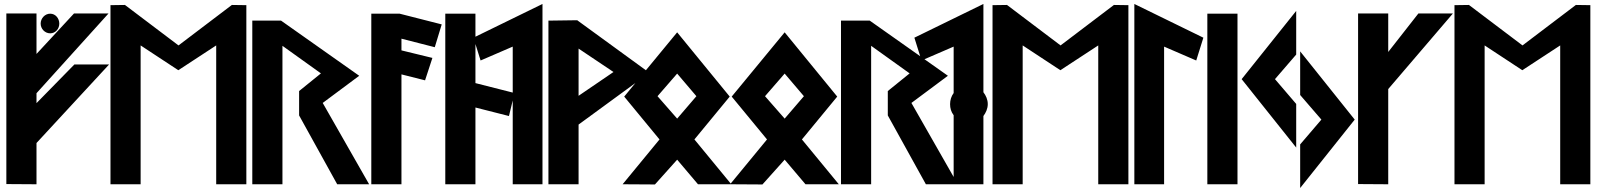

<svg xmlns="http://www.w3.org/2000/svg" viewBox="-20 -929 8056 968"><path d="M164 0V-208L530 -604H355L164 -409V-459L527 -861H353L164 -657V-861H12V-1ZM233 -761C260 -761 279 -784 279 -810C279 -835 261 -860 233 -860C206 -860 185 -836 185 -810C185 -784 206 -761 233 -761Z M1070 0H1222V-903L1149 -904L880 -700L610 -904L537 -903V0H689V-700L879 -575L1070 -700Z M1607 -410 1791 -547 1397 -825H1252V0H1404V-698L1598 -559L1488 -470V-347L1680 0H1841Z M1852 0H2004V-554L2123 -524L2160 -637L2004 -675V-734L2172 -691L2207 -806L1995 -860H1852Z M2377 0V-387L2546 -344L2574 -460L2377 -510V-860H2225V0Z M2715 -909 2367 -739 2403 -624 2565 -694V0H2715Z M2897 -684 3073 -566 2897 -446ZM2745 -825V0H2897V-301L3254 -562L2890 -827Z M3491 -444 3394 -331 3295 -444 3394 -558ZM3127 -442 3305 -226 3119 0 3282 1 3394 -124 3499 0H3667L3481 -226L3659 -442L3394 -766Z M4033 -444 3936 -331 3837 -444 3936 -558ZM3669 -442 3847 -226 3661 0 3824 1 3936 -124 4041 0H4209L4023 -226L4201 -442L3936 -766Z M4575 -410 4759 -547 4365 -825H4220V0H4372V-698L4566 -559L4456 -470V-347L4648 0H4809Z M4938 -344C4950 -360 4960 -381 4960 -404C4960 -427 4951 -447 4938 -464V-909L4590 -739L4626 -624L4788 -694V-460C4776 -444 4770 -424 4770 -404C4770 -384 4775 -365 4788 -348V0H4938Z M5517 0H5669V-903L5596 -904L5327 -700L5057 -904L4984 -903V0H5136V-700L5326 -575L5517 -700Z M5849 0V-694L6011 -624L6047 -739L5699 -909V0Z M6219 0V-860H6067V0Z M6810 -326 6535 -670V-450L6642 -326L6535 -201V19ZM6515 -405 6408 -530 6515 -654V-874L6240 -530L6515 -185Z M6979 0V-480L7305 -861H7131L6979 -667V-861H6827V-1Z M7846 0H7998V-903L7925 -904L7656 -700L7386 -904L7313 -903V0H7465V-700L7655 -575L7846 -700Z"/></svg>

Font: Ny Stormning
Style: Sv
Weight: 900
Designer: Robert Jablonski, Mew Too
Foundry: Cannot Into Space Fonts
Version: Version 0.90